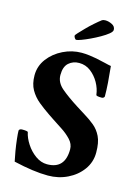

<svg xmlns="http://www.w3.org/2000/svg" viewBox="-128 -921 727 1001"><g transform="rotate(15 236.0 -420.5)"><path d="M232.4 9.8Q193.4 9.8 147.5 3.4Q101.6 -2.9 46.9 -15.6Q42 -37.1 36.6 -69.3Q31.2 -101.6 27.8 -132.3Q24.4 -163.1 24.4 -177.7Q27.3 -187.5 42 -187.5Q72.3 -187.5 73.2 -181.6Q79.1 -152.3 99.6 -120.6Q120.1 -88.9 149.9 -67.4Q179.7 -45.9 212.9 -45.9Q309.6 -45.9 309.6 -152.3Q309.6 -180.7 287.6 -204.1Q265.6 -227.5 236.8 -246.1Q208 -264.6 187.5 -278.3L158.2 -297.9Q125 -320.3 95.7 -344.2Q66.4 -368.2 48.3 -399.9Q30.3 -431.6 30.3 -477.5Q30.3 -527.3 60.5 -567.4Q90.8 -607.4 138.7 -630.9Q186.5 -654.3 238.3 -654.3Q258.8 -654.3 280.8 -651.4Q302.7 -648.4 318.4 -645.5Q347.7 -639.6 368.7 -634.3Q389.6 -628.9 402.3 -627Q407.2 -579.1 410.2 -539.1Q413.1 -499 413.1 -464.8Q409.2 -455.1 398.4 -455.1Q369.1 -455.1 368.2 -461.9Q364.3 -495.1 346.7 -526.4Q329.1 -557.6 301.8 -578.6Q274.4 -599.6 239.3 -599.6Q206.1 -599.6 183.1 -579.1Q160.2 -558.6 160.2 -513.7Q160.2 -473.6 195.8 -443.4Q231.4 -413.1 288.1 -377L337.9 -345.7Q365.2 -329.1 389.6 -309.1Q414.1 -289.1 429.7 -257.3Q445.3 -225.6 445.3 -170.9Q445.3 -119.1 415.5 -78.1Q385.7 -37.1 337.4 -13.7Q289.1 9.8 232.4 9.8ZM192.4 -711.9Q187.5 -711.9 183.1 -719.2Q178.7 -726.6 178.7 -731.4Q178.7 -734.4 190.9 -747.6Q203.1 -760.7 221.2 -779.3Q239.3 -797.9 259.8 -815.9Q280.3 -834 295.9 -845.7Q302.7 -849.6 313.5 -849.6Q331.1 -849.6 349.6 -840.3Q368.2 -831.1 368.2 -812.5Q368.2 -802.7 352.5 -790Q336.9 -777.3 313 -763.7Q289.1 -750 264.2 -738.3Q239.3 -726.6 219.2 -719.2Q199.2 -711.9 192.4 -711.9Z"/></g></svg>

Font: Crimson Text Bold
Style: Bold
Weight: 700
Designer: Sebastian Kosch
Foundry: Sebastian Kosch
Version: Version 1.10 July 1, 2025